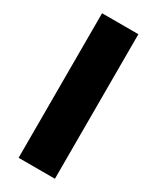

<svg xmlns="http://www.w3.org/2000/svg" viewBox="-196 -817 714 874"><g transform="rotate(30 161.5 -380.0)"><path d="M256.8 0H65.9V-759.8H256.8Z"/></g></svg>

Font: Open Sans ExtBd
Style: Bold
Weight: 800
Foundry: Ascender Corporation
Version: Version 1.10